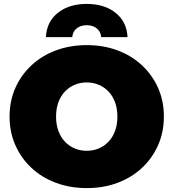

<svg xmlns="http://www.w3.org/2000/svg" viewBox="-20 -947 888 983"><path d="M425 16Q339 16 266.5 -11Q194 -38 141 -87.5Q88 -137 58.5 -204Q29 -271 29 -350Q29 -430 58.5 -496.5Q88 -563 141 -612.5Q194 -662 266.5 -689Q339 -716 424 -716Q510 -716 582 -689Q654 -662 707 -612.5Q760 -563 789.5 -496.5Q819 -430 819 -350Q819 -271 789.5 -204Q760 -137 707 -87.5Q654 -38 582 -11Q510 16 425 16ZM424 -175Q457 -175 485.5 -187Q514 -199 535.5 -221.5Q557 -244 569 -276.5Q581 -309 581 -350Q581 -391 569 -423.5Q557 -456 535.5 -478.5Q514 -501 485.5 -513Q457 -525 424 -525Q391 -525 362.5 -513Q334 -501 312.5 -478.5Q291 -456 279 -423.5Q267 -391 267 -350Q267 -309 279 -276.5Q291 -244 312.5 -221.5Q334 -199 362.5 -187Q391 -175 424 -175ZM215 -757Q219 -836 276.5 -881.5Q334 -927 424 -927Q514 -927 571.5 -881.5Q629 -836 633 -757H498Q496 -785 475.5 -801.5Q455 -818 424 -818Q393 -818 372.5 -801.5Q352 -785 350 -757Z"/></svg>

Font: MOST Montserrat Black
Style: Regular
Weight: 900
Designer: Julieta Ulanovsky
Foundry: Julieta Ulanovsky
Version: Version 8.000;March 11, 2024;FontCreator 15.0.0.2926 64-bit